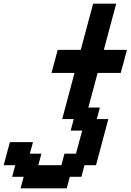

<svg xmlns="http://www.w3.org/2000/svg" viewBox="-20 -895 707 1040"><path d="M91.3 125H341.3L358.4 62.5H420.9L437.5 0H500Q511.2 -42 533.4 -125.2Q555.7 -208.5 566.9 -250H504.4L521 -312.5H458.5L508.8 -500H633.8Q639.6 -520.5 650.9 -562.3Q662.1 -604 667.5 -625H542.5Q553.7 -667 575.9 -750Q598.1 -833 609.4 -875H484.4Q473.1 -833 450.9 -750Q428.7 -667 417.5 -625H292.5Q287.1 -604 275.9 -562.3Q264.6 -520.5 258.8 -500H383.8Q372.6 -458 350.3 -375Q328.1 -292 316.9 -250H379.4L362.8 -187.5H425.3Q419.4 -166.5 408.2 -124.8Q397 -83 391.6 -62.5H329.1L312.5 0H187.5L204.1 -62.5H141.6L158.7 -125H33.7Q27.8 -104 16.6 -62.5Q5.4 -21 0 0H62.5L45.9 62.5H108.4Z"/></svg>

Font: Faithful 32x
Style: Oblique
Weight: 400
Foundry: Faithful Resource Pack
Version: Version 1.0; January 27, 2023